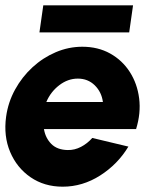

<svg xmlns="http://www.w3.org/2000/svg" viewBox="-28 -690 607 723"><path d="M208 13Q139 13 87.2 -22.5Q35.5 -58 10.2 -117.8Q-15 -177.5 -5 -250.5Q2.5 -305 28.8 -352.8Q55 -400.5 94.5 -436.8Q134 -473 182.2 -493.5Q230.5 -514 282 -514Q341 -514 386.8 -488.5Q432.5 -463 460.8 -419Q489 -375 496 -319.5Q503 -264 484.5 -204H137.5Q143 -170.5 165.2 -148Q187.5 -125.5 227.5 -125Q253 -124.5 277 -137Q301 -149.5 319.5 -170.5L455.5 -138Q415.5 -71.5 349.2 -29.2Q283 13 208 13ZM146.5 -306H359.5Q354.5 -343.5 328.8 -368.8Q303 -394 265 -394Q227.5 -394 195 -369Q162.5 -344 146.5 -306ZM135 -670H473L458.5 -568H120.5Z"/></svg>

Font: Urbanist ExtraBold
Style: Italic
Weight: 800
Italic angle: -8°
Designer: Corey Hu
Foundry: Corey Hu
Version: Version 1.321; ttfautohint (v1.8.4.7-5d5b)